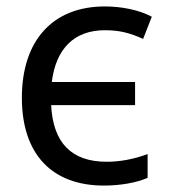

<svg xmlns="http://www.w3.org/2000/svg" viewBox="-20 -567 533 597"><path d="M303 10C355 10 405 1 439 -14V-88C397 -72 352 -64 312 -64C202 -64 145 -123 139 -240H400V-312H141C154 -416 211 -473 306 -473C351 -473 383 -465 425 -446L452 -515C413 -536 358 -547 306 -547C144 -547 48 -441 48 -263C48 -86 143 10 303 10Z"/></svg>

Font: Noto Sans Math
Style: Regular
Weight: 400
Designer: Monotype Design Team, Delve Withrington, Jeff Kellem
Foundry: Monotype Imaging Inc., Delve Fonts LLC
Version: Version 3.000